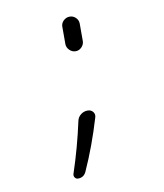

<svg xmlns="http://www.w3.org/2000/svg" viewBox="-75 -582 650 763"><g transform="rotate(-10 250.0 -200.0)"><path d="M178.7 120.1Q170.9 120.1 166 113.3Q161.1 106.4 164.1 97.7Q197.3 -2 219.7 -105.5Q222.7 -120.1 234.9 -129.9Q247.1 -139.6 262.7 -139.6Q276.4 -139.6 284.2 -129.9Q292 -120.1 288.1 -107.4Q254.9 3.9 211.9 98.6Q202.1 120.1 178.7 120.1ZM221.7 -485.4Q221.7 -499 232.4 -509.3Q243.2 -519.5 257.3 -519.5Q271.5 -519.5 281.7 -509.3Q292 -499 292 -485.4V-415Q292 -401.4 281.7 -390.6Q271.5 -379.9 257.3 -379.9Q243.2 -379.9 232.4 -390.6Q221.7 -401.4 221.7 -415Z"/></g></svg>

Font: Rounded-L Mgen+ 1mn light
Style: Regular
Weight: 200
Designer: [Source Han Sans]
Ryoko NISHIZUKA  (kana & ideographs); Paul D. Hunt (Latin, Greek & Cyrillic); Wenlong ZHANG  (bopomofo
Version: Version 1.059.20150602